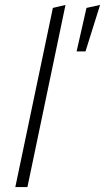

<svg xmlns="http://www.w3.org/2000/svg" viewBox="-20 -757 425 777"><path d="M42 0 194 -725 245 -737 91 0ZM290 -549 330 -725 385 -737 326 -549Z"/></svg>

Font: Red Hat Text VF
Style: Italic
Weight: 300
Italic angle: -12°
Designer: Pentagram, MCKL
Foundry: Pentagram, MCKL
Version: Version 1.023